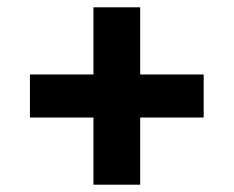

<svg xmlns="http://www.w3.org/2000/svg" viewBox="-20 -568 640 526"><path d="M236 -62V-246H62V-364H236V-548H364V-364H538V-246H364V-62Z"/></svg>

Font: iA Writer Duo S
Style: Bold
Weight: 700
Designer: Mike Abbink, Paul van der Laan, Pieter van Rosmalen, Oliver Reichenstein
Foundry: Bold Monday and Information Architects Inc.
Version: Version 2.000